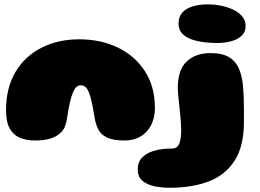

<svg xmlns="http://www.w3.org/2000/svg" viewBox="-20 -652 1226 906"><path d="M147.5 11Q100.5 11 69 -4.2Q37.5 -19.5 21.5 -54.5Q17 -64.5 14.2 -76.5Q11.5 -88.5 10 -102.5Q8.5 -116.5 8.5 -132Q8.5 -237.5 53 -312.2Q97.5 -387 175.8 -426.8Q254 -466.5 354 -466.5Q455.5 -466.5 536.2 -427.5Q617 -388.5 664 -315.8Q711 -243 711 -142.5Q711 -127.5 709 -113.8Q707 -100 703.2 -87.5Q699.5 -75 694 -63.5Q677 -28.5 644.5 -8.8Q612 11 569 11Q516 11 486.8 -2.2Q457.5 -15.5 444.5 -40.2Q431.5 -65 426 -99Q422.5 -121 419.2 -139.2Q416 -157.5 412.5 -172Q409 -186.5 405.8 -197.8Q402.5 -209 399 -217.5Q391 -236 381.8 -242.8Q372.5 -249.5 360 -249.5Q350.5 -249.5 342 -242.8Q333.5 -236 325.5 -218.5Q321.5 -209.5 317.5 -197.2Q313.5 -185 309.8 -168.8Q306 -152.5 302.5 -132.2Q299 -112 295 -87Q289.5 -48.5 268 -27.2Q246.5 -6 215.2 2.5Q184 11 147.5 11ZM781 234Q742.5 234 708 226.8Q673.5 219.5 651.8 200.8Q630 182 630 148.5Q630 111.5 651.2 90.8Q672.5 70 703.5 60.5Q724 54 747 51.5Q770 49 791.5 49Q816.5 49 825.8 25.8Q835 2.5 835 -37Q835 -52.5 833.8 -70.2Q832.5 -88 830.8 -106.8Q829 -125.5 827 -144.2Q825 -163 823.2 -180.2Q821.5 -197.5 820.2 -212Q819 -226.5 819 -237Q819 -322 860.8 -361.8Q902.5 -401.5 974 -401.5Q1029.5 -401.5 1061.5 -381.8Q1093.5 -362 1108.2 -326.2Q1123 -290.5 1127 -242.8Q1131 -195 1131 -139Q1131 -133 1131 -127Q1131 -121 1131 -114.8Q1131 -108.5 1131 -102Q1131 -95.5 1131 -89.2Q1131 -83 1131 -76.5Q1131 38 1087.2 106Q1043.5 174 965 204Q886.5 234 781 234ZM1003.5 -449Q975 -449 943.5 -452.8Q912 -456.5 884.5 -466Q857 -475.5 839.8 -493.5Q822.5 -511.5 822.5 -540Q822.5 -573 840.5 -593Q858.5 -613 890.2 -622.2Q922 -631.5 963.5 -631.5Q990 -631.5 1020.2 -625.8Q1050.5 -620 1077.5 -607.8Q1104.5 -595.5 1121.8 -576Q1139 -556.5 1139 -529Q1139 -500.5 1119.8 -482.8Q1100.5 -465 1069.5 -457Q1038.5 -449 1003.5 -449Z"/></svg>

Font: Gluten Black
Style: Regular
Weight: 900
Designer: Tyler Finck
Foundry: Etcetera Type Company
Version: Version 1.300